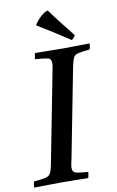

<svg xmlns="http://www.w3.org/2000/svg" viewBox="-111 -964 620 1018"><g transform="rotate(-10 199.0 -455.0)"><path d="M-12 1Q-12 -6 -11 -15Q-10 -24 -7 -31Q36 -35 55.5 -39.5Q75 -44 83 -59Q91 -74 97 -107L189 -581Q193 -599 195 -611.5Q197 -624 197 -633Q197 -656 179.5 -660.5Q162 -665 110 -669Q112 -685 116 -701Q145 -701 188 -700Q231 -699 268 -699Q302 -699 342 -700Q382 -701 410 -701Q410 -684 404 -669Q361 -665 342 -660.5Q323 -656 316 -641.5Q309 -627 302 -593L210 -119Q206 -101 203.5 -89Q201 -77 201 -67Q201 -45 217 -40Q233 -35 285 -31Q284 -24 282.5 -15Q281 -6 279 1Q250 1 212 0Q174 -1 139 -1Q102 -1 59 0Q16 1 -12 1ZM148 -844V-847Q163 -871 185.5 -890.5Q208 -910 222 -911Q249 -873 279.5 -834.5Q310 -796 340 -758Q336 -750 331.5 -744.5Q327 -739 320 -735Q278 -763 234 -791Q190 -819 148 -844Z"/></g></svg>

Font: Tiro Devanagari Marathi
Style: Italic
Weight: 400
Italic angle: -11°
Designer: Devanagari: John Hudson & Fiona Ross, assisted by Paul Hanslow. Latin: John Hudson with Paul Hanslow, assisted by Kaja S
Foundry: Tiro Typeworks Ltd.
Version: Version 1.52